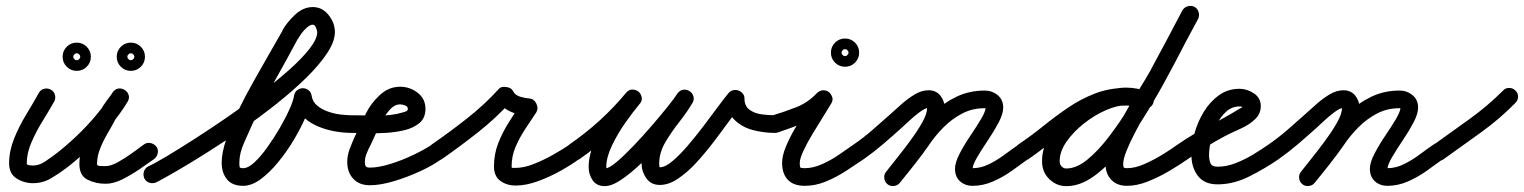

<svg xmlns="http://www.w3.org/2000/svg" viewBox="-20 -593 5183 653"><path d="M112 -277Q118 -288 130 -291Q142 -294 153 -288Q164 -282 167 -270Q170 -258 164 -247Q147 -217 125 -181.5Q103 -146 87 -109Q71 -72 71 -37Q71 -32 80 -31Q89 -30 92 -30Q113 -30 133 -43.5Q153 -57 169 -69Q203 -95 239.5 -129.5Q276 -164 308 -202.5Q340 -241 362 -277Q370 -290 382 -291Q394 -292 403 -285Q413 -279 417 -267.5Q421 -256 412 -245Q402 -231 392 -216.5Q382 -202 373 -187Q373 -187 373 -187Q373 -188 373 -188Q361 -165 346 -139.5Q331 -114 320.5 -87.5Q310 -61 310 -35Q310 -29 320.5 -28.5Q331 -28 339 -28Q357 -28 382 -42Q407 -56 431 -73.5Q455 -91 470 -102Q480 -109 492 -106.5Q504 -104 512 -94Q519 -84 516.5 -72Q514 -60 504 -52Q483 -37 454.5 -17.5Q426 2 396 17Q366 32 339 32Q305 32 277.5 18Q250 4 250 -35Q250 -83 274 -129Q298 -175 321 -216Q321 -216 321 -217Q321 -217 321 -217Q330 -233 341.5 -248.5Q353 -264 364 -279Q372 -291 383.5 -292Q395 -293 404 -287Q414 -281 417.5 -270Q421 -259 414 -247Q390 -207 355 -165.5Q320 -124 281 -86.5Q242 -49 205 -21Q180 -2 152.5 14Q125 30 92 30Q62 30 36.5 14Q11 -2 11 -37Q11 -79 27.5 -120.5Q44 -162 68 -201.5Q92 -241 112 -277Q112 -277 112 -277Q112 -277 112 -277Z M417 -408Q414 -406 413.5 -402.5Q413 -399 413 -400Q413 -401 413.5 -397.5Q414 -394 417 -392Q419 -389 422.5 -388.5Q426 -388 425 -388Q424 -388 427.5 -388.5Q431 -389 433 -392Q436 -394 436.5 -397.5Q437 -401 437 -400Q437 -399 436.5 -402.5Q436 -406 433 -408Q431 -411 427.5 -411.5Q424 -412 425 -412Q426 -412 422.5 -411.5Q419 -411 417 -408ZM377 -400Q377 -420 391 -434Q405 -448 425 -448Q445 -448 459 -434Q473 -420 473 -400Q473 -380 459 -366Q445 -352 425 -352Q405 -352 391 -366Q377 -380 377 -400ZM233 -408Q230 -406 229.5 -402.5Q229 -399 229 -400Q229 -401 229.5 -397.5Q230 -394 233 -392Q235 -389 238.5 -388.5Q242 -388 241 -388Q240 -388 243.5 -388.5Q247 -389 249 -392Q252 -394 252.5 -397.5Q253 -401 253 -400Q253 -399 252.5 -402.5Q252 -406 249 -408Q247 -411 243.5 -411.5Q240 -412 241 -412Q242 -412 238.5 -411.5Q235 -411 233 -408ZM193 -400Q193 -420 207 -434Q221 -448 241 -448Q261 -448 275 -434Q289 -420 289 -400Q289 -380 275 -366Q261 -352 241 -352Q221 -352 207 -366Q193 -380 193 -400Z M512 27Q500 32 488.5 28.5Q477 25 471 14Q466 2 469.5 -9.5Q473 -21 484 -27Q506 -37 547 -61.5Q588 -86 641 -120Q694 -154 751.5 -193.5Q809 -233 864 -274.5Q919 -316 963 -355Q1007 -394 1033 -427.5Q1059 -461 1059 -484Q1059 -487 1055 -498Q1051 -509 1044 -509Q1035 -509 1024.5 -500Q1014 -491 1005.5 -479.5Q997 -468 994 -461Q994 -461 993 -461Q993 -461 993 -461Q954 -388 913 -315.5Q872 -243 837 -168Q825 -141 809.5 -106Q794 -71 794 -40Q794 -29 795 -25Q796 -21 807 -21Q824 -21 845.5 -41Q867 -61 889.5 -92.5Q912 -124 932 -158.5Q952 -193 965 -222.5Q978 -252 980 -267Q982 -280 991 -286.5Q1000 -293 1010 -293Q1020 -293 1029 -286.5Q1038 -280 1040 -267Q1043 -247 1058.5 -234Q1074 -221 1095.5 -213.5Q1117 -206 1138.5 -203.5Q1160 -201 1176 -201Q1176 -201 1176 -201Q1176 -201 1176 -201Q1188 -201 1197 -192Q1206 -183 1206 -171Q1206 -159 1197 -150Q1188 -141 1176 -141Q1147 -141 1115 -147Q1083 -153 1054 -166.5Q1025 -180 1005 -202.5Q985 -225 980 -259Q979 -272 988.5 -278Q998 -284 1010 -284Q1022 -284 1032 -277.5Q1042 -271 1040 -259Q1036 -234 1020 -196.5Q1004 -159 980 -118.5Q956 -78 926.5 -42Q897 -6 866.5 16.5Q836 39 807 39Q770 39 752 17Q734 -5 734 -40Q734 -73 749 -118Q764 -163 788.5 -213.5Q813 -264 841.5 -314.5Q870 -365 896 -410.5Q922 -456 941 -489Q941 -489 941 -489Q940 -489 940 -489Q955 -516 983 -542.5Q1011 -569 1044 -569Q1076 -569 1097.5 -542Q1119 -515 1119 -484Q1119 -452 1092.5 -412Q1066 -372 1021 -328Q976 -284 920 -239.5Q864 -195 804 -153.5Q744 -112 687 -76Q630 -40 584.5 -13.5Q539 13 512 27Q512 27 512 27Q512 27 512 27Z M1146 -171Q1146 -183 1155 -192Q1164 -201 1176 -201Q1217 -201 1264.5 -200Q1312 -199 1351 -211Q1356 -212 1361.5 -214.5Q1367 -217 1367 -223Q1367 -231 1357.5 -234.5Q1348 -238 1341 -238Q1321 -238 1304 -218Q1287 -198 1279 -182Q1269 -162 1259.5 -141.5Q1250 -121 1241 -101Q1234 -88 1227.5 -72.5Q1221 -57 1221 -42Q1221 -32 1224 -27.5Q1227 -23 1238 -23Q1268 -23 1308 -35.5Q1348 -48 1386.5 -66.5Q1425 -85 1449 -101Q1449 -101 1449 -101Q1449 -101 1449 -101Q1459 -109 1471 -107Q1483 -105 1490 -94Q1498 -84 1496 -72Q1494 -60 1483 -53Q1455 -32 1411 -11.5Q1367 9 1320.5 23Q1274 37 1238 37Q1202 37 1181.5 15Q1161 -7 1161 -42Q1161 -64 1169 -85.5Q1177 -107 1186 -127Q1196 -147 1205.5 -167.5Q1215 -188 1225 -208Q1241 -241 1271.5 -269.5Q1302 -298 1341 -298Q1374 -298 1400.5 -277.5Q1427 -257 1427 -223Q1427 -192 1407 -175Q1387 -158 1356.5 -150.5Q1326 -143 1291.5 -141Q1257 -139 1226 -140Q1195 -141 1176 -141Q1164 -141 1155 -150Q1146 -159 1146 -171Z M1483 -52Q1473 -45 1460.5 -47.5Q1448 -50 1441 -60Q1434 -70 1436.5 -82.5Q1439 -95 1449 -102Q1507 -142 1567.5 -189.5Q1628 -237 1676 -290Q1684 -300 1702 -297Q1719 -295 1725 -283Q1732 -269 1749.5 -264Q1767 -259 1781 -258Q1796 -257 1804 -241Q1812 -224 1804 -211Q1786 -184 1766.5 -154.5Q1747 -125 1733.5 -93.5Q1720 -62 1720 -27Q1720 -22 1722 -22Q1724 -22 1734 -22Q1762 -22 1796 -35.5Q1830 -49 1862.5 -67.5Q1895 -86 1917 -101Q1927 -109 1939 -107Q1951 -105 1958 -94Q1966 -84 1964 -72Q1962 -60 1951 -53Q1924 -33 1886.5 -12Q1849 9 1809 23.5Q1769 38 1734 38Q1703 38 1681.5 22Q1660 6 1660 -27Q1660 -69 1674.5 -106Q1689 -143 1710.5 -177Q1732 -211 1754 -245Q1758 -251 1765 -244.5Q1772 -238 1777 -227Q1783 -217 1784 -207.5Q1785 -198 1777 -198Q1746 -200 1716 -213.5Q1686 -227 1671 -257Q1668 -263 1677 -264.5Q1686 -266 1697 -264Q1708 -263 1716.5 -259Q1725 -255 1720 -250Q1670 -194 1607.5 -144.5Q1545 -95 1483 -52Q1483 -52 1483 -52Q1483 -52 1483 -52Z M1909 -60Q1902 -70 1904.5 -82.5Q1907 -95 1917 -102Q2026 -177 2109 -277Q2119 -289 2131 -288.5Q2143 -288 2151 -281Q2160 -274 2162.5 -262Q2165 -250 2155 -239Q2134 -214 2107.5 -176.5Q2081 -139 2061.5 -98.5Q2042 -58 2042 -25Q2042 -22 2043.5 -18.5Q2045 -15 2042 -17Q2041 -18 2038 -19Q2035 -20 2037 -20Q2051 -20 2077 -42Q2103 -64 2135 -97.5Q2167 -131 2198 -167Q2229 -203 2252.5 -232.5Q2276 -262 2284 -275Q2293 -287 2304.5 -288Q2316 -289 2325 -283Q2334 -278 2338 -266.5Q2342 -255 2335 -243Q2317 -212 2290.5 -178.5Q2264 -145 2243 -109.5Q2222 -74 2222 -37Q2222 -33 2222.5 -28.5Q2223 -24 2224 -24Q2242 -24 2266.5 -44.5Q2291 -65 2318.5 -97Q2346 -129 2372.5 -164Q2399 -199 2421.5 -229.5Q2444 -260 2459 -278Q2466 -285 2475 -286.5Q2484 -288 2492 -285Q2500 -282 2506 -275Q2512 -268 2512 -258Q2512 -232 2529.5 -219.5Q2547 -207 2571 -204Q2595 -201 2615 -201Q2615 -201 2615 -201Q2615 -201 2615 -201Q2627 -201 2636 -192Q2645 -183 2645 -171Q2645 -159 2636 -150Q2627 -141 2615 -141Q2577 -141 2539.5 -151Q2502 -161 2477 -186.5Q2452 -212 2452 -258Q2452 -268 2462.5 -269Q2473 -270 2485 -265Q2496 -261 2503.5 -253.5Q2511 -246 2505 -238Q2485 -216 2460 -181.5Q2435 -147 2406.5 -109.5Q2378 -72 2347.5 -39Q2317 -6 2285.5 15Q2254 36 2224 36Q2194 36 2178 13Q2162 -10 2162 -37Q2162 -82 2183.5 -122Q2205 -162 2233.5 -199Q2262 -236 2283 -273Q2290 -285 2302 -286Q2314 -287 2324 -281Q2334 -275 2338 -264Q2342 -253 2334 -241Q2320 -221 2293.5 -187Q2267 -153 2233.5 -114Q2200 -75 2163.5 -40Q2127 -5 2094 17.5Q2061 40 2037 40Q2009 40 1995.5 20Q1982 0 1982 -25Q1982 -66 2003 -113Q2024 -160 2053.5 -203Q2083 -246 2109 -277Q2119 -289 2131 -288.5Q2143 -288 2152 -281Q2160 -274 2162.5 -262Q2165 -250 2155 -239Q2067 -132 1951 -52Q1941 -45 1928.5 -47.5Q1916 -50 1909 -60Z M2624 -142Q2612 -139 2601 -144.5Q2590 -150 2586 -162Q2583 -174 2588.5 -185Q2594 -196 2606 -200Q2649 -213 2688.5 -228.5Q2728 -244 2759 -277Q2769 -286 2780 -286Q2791 -286 2799 -280Q2807 -273 2810.5 -262.5Q2814 -252 2807 -241Q2797 -224 2779.5 -196Q2762 -168 2743.5 -137.5Q2725 -107 2712.5 -80Q2700 -53 2700 -39Q2700 -26 2702 -23.5Q2704 -21 2717 -21Q2745 -21 2775.5 -34.5Q2806 -48 2833.5 -67Q2861 -86 2884 -102Q2894 -109 2906 -106.5Q2918 -104 2926 -94Q2933 -84 2930.5 -72Q2928 -60 2918 -52Q2890 -33 2857 -11.5Q2824 10 2788.5 24.5Q2753 39 2717 39Q2679 39 2659.5 18.5Q2640 -2 2640 -39Q2640 -63 2652.5 -93.5Q2665 -124 2684 -156.5Q2703 -189 2722.5 -219Q2742 -249 2755 -271Q2762 -283 2773.5 -282Q2785 -281 2795 -274Q2804 -267 2808 -256Q2812 -245 2803 -235Q2765 -196 2720 -177.5Q2675 -159 2624 -142Q2624 -142 2624 -142Q2624 -142 2624 -142ZM2846 -422Q2843 -420 2842.5 -416.5Q2842 -413 2842 -414Q2842 -415 2842.5 -411.5Q2843 -408 2846 -406Q2848 -403 2851.5 -402.5Q2855 -402 2854 -402Q2853 -402 2856.5 -402.5Q2860 -403 2862 -406Q2865 -408 2865.5 -411.5Q2866 -415 2866 -414Q2866 -413 2865.5 -416.5Q2865 -420 2862 -422Q2860 -425 2856.5 -425.5Q2853 -426 2854 -426Q2855 -426 2851.5 -425.5Q2848 -425 2846 -422ZM2806 -414Q2806 -434 2820 -448Q2834 -462 2854 -462Q2874 -462 2888 -448Q2902 -434 2902 -414Q2902 -394 2888 -380Q2874 -366 2854 -366Q2834 -366 2820 -380Q2806 -394 2806 -414Z M2876 -60Q2869 -70 2871.5 -82.5Q2874 -95 2884 -102Q2916 -124 2945.5 -149.5Q2975 -175 3004 -201Q3020 -215 3042.5 -235.5Q3065 -256 3089.5 -271Q3114 -286 3138 -286Q3164 -286 3178.5 -267.5Q3193 -249 3193 -224Q3193 -198 3176 -163.5Q3159 -129 3134 -93Q3109 -57 3083.5 -25Q3058 7 3041 28Q3033 38 3020.5 39.5Q3008 41 2999 34Q2989 26 2987.5 13.5Q2986 1 2993 -8Q3006 -25 3029 -53.5Q3052 -82 3076 -114.5Q3100 -147 3116.5 -176.5Q3133 -206 3133 -224Q3133 -227 3132 -228.5Q3131 -230 3134 -228Q3134 -228 3136.5 -227Q3139 -226 3138 -226Q3127 -226 3107.5 -211.5Q3088 -197 3070 -180Q3052 -163 3044 -156Q3014 -129 2983 -102.5Q2952 -76 2918 -52Q2908 -45 2895.5 -47.5Q2883 -50 2876 -60ZM3040 29Q3033 38 3020.5 39.5Q3008 41 2998 33Q2989 26 2987.5 13.5Q2986 1 2994 -9Q3018 -39 3042.5 -70Q3067 -101 3089 -133Q3117 -174 3153 -208.5Q3189 -243 3233 -264Q3277 -285 3329 -285Q3354 -285 3373 -269.5Q3392 -254 3392 -227Q3392 -206 3376.5 -176.5Q3361 -147 3340 -116Q3319 -85 3303.5 -58.5Q3288 -32 3288 -19Q3288 -17 3284.5 -19Q3281 -21 3288 -21Q3316 -21 3343.5 -34.5Q3371 -48 3396.5 -67Q3422 -86 3444 -101Q3454 -109 3466 -106.5Q3478 -104 3485 -94Q3493 -84 3490.5 -72Q3488 -60 3478 -53Q3451 -33 3420.5 -11.5Q3390 10 3356.5 24.5Q3323 39 3288 39Q3262 39 3245 23.5Q3228 8 3228 -19Q3228 -40 3243.5 -70Q3259 -100 3280 -131Q3301 -162 3316.5 -188Q3332 -214 3332 -227Q3332 -227 3332 -227Q3333 -226 3333 -225Q3333 -225 3329 -225Q3287 -225 3252.5 -207Q3218 -189 3189.5 -160.5Q3161 -132 3139 -99Q3116 -66 3091 -34.5Q3066 -3 3040 29Q3040 29 3040 29Q3040 29 3040 29Z M3436 -60Q3429 -70 3431.5 -82.5Q3434 -95 3444 -102Q3487 -131 3528.5 -164.5Q3570 -198 3613.5 -227.5Q3657 -257 3705.5 -275.5Q3754 -294 3810 -294Q3829 -294 3847 -290.5Q3865 -287 3883 -282Q3883 -282 3883 -282Q3883 -282 3883 -282Q3895 -278 3900.5 -267Q3906 -256 3903 -244Q3899 -232 3888 -226.5Q3877 -221 3865 -224Q3852 -229 3838 -231.5Q3824 -234 3810 -234Q3760 -234 3716.5 -216Q3673 -198 3632.5 -169.5Q3592 -141 3554 -109.5Q3516 -78 3478 -52Q3468 -45 3455.5 -47.5Q3443 -50 3436 -60ZM3884 -281Q3896 -277 3901 -265.5Q3906 -254 3902 -243Q3898 -231 3886.5 -226Q3875 -221 3864 -225Q3850 -230 3837.5 -232.5Q3825 -235 3810 -235Q3779 -235 3740.5 -218Q3702 -201 3666.5 -173Q3631 -145 3607.5 -111.5Q3584 -78 3584 -45Q3584 -31 3594 -24Q3599 -20 3607 -20Q3641 -20 3678 -50Q3715 -80 3753 -130Q3791 -180 3827.5 -240Q3864 -300 3897 -360.5Q3930 -421 3957 -473Q3984 -525 4002 -558Q4002 -558 4002 -558Q4002 -558 4002 -558Q4008 -568 4020 -571.5Q4032 -575 4043 -569Q4053 -563 4056.5 -551Q4060 -539 4054 -528Q4033 -490 4004 -433.5Q3975 -377 3940 -313Q3905 -249 3865.5 -186.5Q3826 -124 3783.5 -73Q3741 -22 3696.5 9Q3652 40 3607 40Q3579 40 3558 24Q3524 -1 3524 -45Q3524 -92 3552 -136.5Q3580 -181 3624 -217Q3668 -253 3717 -274Q3766 -295 3810 -295Q3847 -295 3884 -281Q3884 -281 3884 -281Q3884 -281 3884 -281ZM4001 -557Q4007 -568 4019 -571.5Q4031 -575 4042 -570Q4053 -564 4056.5 -552Q4060 -540 4055 -529Q4028 -479 4001 -428.5Q3974 -378 3947 -328Q3947 -328 3947 -327Q3947 -327 3947 -327Q3936 -308 3917.5 -277.5Q3899 -247 3879 -212.5Q3859 -178 3841 -143.5Q3823 -109 3811.5 -80.5Q3800 -52 3800 -35Q3800 -26 3802 -23.5Q3804 -21 3813 -21Q3840 -21 3872 -35Q3904 -49 3934 -67.5Q3964 -86 3986 -102Q3996 -109 4008 -106.5Q4020 -104 4028 -94Q4035 -84 4032.5 -72Q4030 -60 4020 -52Q3993 -33 3957.5 -12Q3922 9 3884.5 24Q3847 39 3813 39Q3779 39 3759.5 18.5Q3740 -2 3740 -35Q3740 -66 3757 -108Q3774 -150 3800 -196.5Q3826 -243 3852 -285Q3878 -327 3895 -357Q3895 -357 3895 -357Q3894 -356 3894 -356Q3921 -406 3948 -456.5Q3975 -507 4001 -557Q4001 -557 4001 -557Q4001 -557 4001 -557Z M4020 -52Q4010 -45 3998 -47.5Q3986 -50 3978 -60Q3971 -70 3973.5 -82Q3976 -94 3986 -102Q4037 -137 4091 -164.5Q4145 -192 4197 -224Q4200 -225 4204 -228Q4208 -231 4208 -232Q4208 -231 4208 -231Q4208 -228 4209 -227Q4205 -231 4196 -231Q4170 -231 4150.5 -213.5Q4131 -196 4118 -169.5Q4105 -143 4098.5 -115Q4092 -87 4092 -66Q4092 -49 4097 -37.5Q4102 -26 4121 -26Q4151 -26 4182 -38Q4213 -50 4242 -67.5Q4271 -85 4295 -102Q4305 -109 4317 -106.5Q4329 -104 4337 -94Q4344 -84 4341.5 -72Q4339 -60 4329 -52Q4286 -22 4231 6Q4176 34 4121 34Q4076 34 4054 5Q4032 -24 4032 -66Q4032 -100 4042.5 -139Q4053 -178 4074 -212.5Q4095 -247 4125.5 -269Q4156 -291 4196 -291Q4221 -291 4244.5 -275.5Q4268 -260 4268 -232Q4268 -207 4250 -189Q4230 -169 4199.5 -155.5Q4169 -142 4144 -129Q4112 -112 4081 -92.5Q4050 -73 4020 -52Q4020 -52 4020 -52Q4020 -52 4020 -52Z M4287 -60Q4280 -70 4282.5 -82.5Q4285 -95 4295 -102Q4327 -124 4356.5 -149.5Q4386 -175 4415 -201Q4431 -215 4453.5 -235.5Q4476 -256 4500.5 -271Q4525 -286 4549 -286Q4575 -286 4589.5 -267.5Q4604 -249 4604 -224Q4604 -198 4587 -163.5Q4570 -129 4545 -93Q4520 -57 4494.5 -25Q4469 7 4452 28Q4444 38 4431.5 39.5Q4419 41 4410 34Q4400 26 4398.5 13.5Q4397 1 4404 -8Q4417 -25 4440 -53.5Q4463 -82 4487 -114.5Q4511 -147 4527.5 -176.5Q4544 -206 4544 -224Q4544 -227 4543 -228.5Q4542 -230 4545 -228Q4545 -228 4547.5 -227Q4550 -226 4549 -226Q4538 -226 4518.5 -211.5Q4499 -197 4481 -180Q4463 -163 4455 -156Q4425 -129 4394 -102.5Q4363 -76 4329 -52Q4319 -45 4306.5 -47.5Q4294 -50 4287 -60ZM4451 29Q4444 38 4431.5 39.5Q4419 41 4409 33Q4400 26 4398.5 13.5Q4397 1 4405 -9Q4429 -39 4453.5 -70Q4478 -101 4500 -133Q4528 -174 4564 -208.5Q4600 -243 4644 -264Q4688 -285 4740 -285Q4765 -285 4784 -269.5Q4803 -254 4803 -227Q4803 -206 4787.5 -176.5Q4772 -147 4751 -116Q4730 -85 4714.5 -58.5Q4699 -32 4699 -19Q4699 -17 4695.5 -19Q4692 -21 4699 -21Q4727 -21 4754.5 -34.5Q4782 -48 4807.5 -67Q4833 -86 4855 -101Q4865 -109 4877 -106.5Q4889 -104 4896 -94Q4904 -84 4901.5 -72Q4899 -60 4889 -53Q4862 -33 4831.5 -11.5Q4801 10 4767.5 24.5Q4734 39 4699 39Q4673 39 4656 23.5Q4639 8 4639 -19Q4639 -40 4654.5 -70Q4670 -100 4691 -131Q4712 -162 4727.5 -188Q4743 -214 4743 -227Q4743 -227 4743 -227Q4744 -226 4744 -225Q4744 -225 4740 -225Q4698 -225 4663.5 -207Q4629 -189 4600.5 -160.5Q4572 -132 4550 -99Q4527 -66 4502 -34.5Q4477 -3 4451 29Q4451 29 4451 29Q4451 29 4451 29Z M4848 -58Q4840 -68 4842 -80.5Q4844 -93 4855 -100Q4915 -143 4977 -187.5Q5039 -232 5092 -285Q5092 -285 5092 -285Q5092 -285 5092 -285Q5100 -294 5112.5 -294Q5125 -294 5134 -285Q5143 -277 5143 -264.5Q5143 -252 5134 -243Q5080 -188 5016 -142Q4952 -96 4889 -51Q4879 -44 4867 -46Q4855 -48 4848 -58Z"/></svg>

Font: FRB American Cursive Guidelines
Style: Bold Italic
Weight: 700
Italic angle: -25°
Version: Version 2.0;Modular Font Editor K font №1